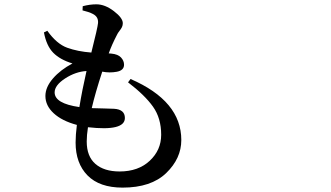

<svg xmlns="http://www.w3.org/2000/svg" viewBox="-20 -817 1540 894"><path d="M234.4 -386.7Q234.4 -335 349.6 -318.4Q362.3 -396.5 382.8 -486.3Q332 -483.4 283.2 -451.7Q234.4 -419.9 234.4 -386.7ZM561.5 -267.6Q561.5 -205.1 389.6 -224.6Q383.8 -187.5 383.8 -158.2Q383.8 -88.9 424.3 -53.7Q464.8 -18.6 537.1 -18.6Q624 -18.6 677.2 -68.4Q730.5 -118.2 730.5 -189.5Q730.5 -266.6 692.4 -320.3Q654.3 -374 576.2 -433.6L587.9 -449.2Q824.2 -346.7 824.2 -165Q824.2 -79.1 753.9 -11.2Q683.6 56.6 550.8 56.6Q443.4 56.6 387.7 0Q332 -56.6 332 -153.3Q332 -188.5 337.9 -235.4Q268.6 -253.9 230 -289.6Q191.4 -325.2 191.4 -370.1Q191.4 -411.1 226.6 -451.7Q261.7 -492.2 317.4 -521.5Q259.8 -539.1 228 -571.3Q196.3 -603.5 184.6 -666L200.2 -673.8Q244.1 -612.3 293 -594.7Q341.8 -577.1 405.3 -572.3Q434.6 -688.5 436.5 -710Q437.5 -724.6 431.6 -734.9Q425.8 -745.1 412.6 -752Q399.4 -758.8 390.6 -761.2Q381.8 -763.7 364.3 -768.6L365.2 -788.1Q398.4 -796.9 428.7 -796.9Q468.8 -796.9 510.3 -765.1Q551.8 -733.4 551.8 -709Q551.8 -699.2 547.9 -690.9Q543.9 -682.6 536.1 -672.9Q528.3 -663.1 524.4 -654.3Q500 -607.4 486.3 -568.4L499 -567.4Q529.3 -564.5 543.5 -549.3Q557.6 -534.2 557.6 -515.6Q557.6 -489.3 523.9 -482.9Q490.2 -476.6 456.1 -483.4Q422.9 -381.8 407.2 -313.5Q428.7 -312.5 463.9 -312Q499 -311.5 510.7 -310.5Q561.5 -307.6 561.5 -267.6Z"/></svg>

Font: Bpmf Zihi Serif SemiBold
Style: SemiBold
Weight: 600
Foundry: But Ko
Version: Version 1.320